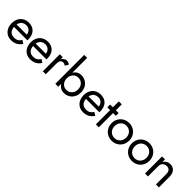

<svg xmlns="http://www.w3.org/2000/svg" viewBox="324 -2218 3666 3666"><g transform="rotate(45 2157.5 -385.0)"><path d="M253 10C352 10 424 -30 472 -107L407 -148C374 -92 326 -65 263 -65C200 -65 156 -92 133 -143C124 -162 119 -185 117 -210H479C479 -213 480 -225 480 -234C480 -380 399 -470 263 -470C127 -470 35 -374 35 -230C35 -88 124 10 253 10ZM120 -278C123 -295 128 -311 135 -325C158 -373 202 -400 263 -400C315 -400 354 -376 377 -336C386 -319 391 -300 393 -278Z M768 10C867 10 939 -30 987 -107L922 -148C889 -92 841 -65 778 -65C715 -65 671 -92 648 -143C639 -162 634 -185 632 -210H994C994 -213 995 -225 995 -234C995 -380 914 -470 778 -470C642 -470 550 -374 550 -230C550 -88 639 10 768 10ZM635 -278C638 -295 643 -311 650 -325C673 -373 717 -400 778 -400C830 -400 869 -376 892 -336C901 -319 906 -300 908 -278Z M1185 -460H1105V0H1185V-280C1185 -346 1201 -395 1262 -395C1289 -395 1303 -388 1324 -372L1368 -438C1344 -463 1315 -470 1282 -470C1261 -470 1240 -462 1219 -445C1206 -435 1195 -422 1185 -407Z M1523 -780H1443V0H1523V-80C1538 -55 1557 -34 1580 -19C1609 0 1642 10 1680 10C1805 10 1908 -82 1908 -230C1908 -379 1805 -470 1680 -470C1642 -470 1609 -460 1580 -441C1557 -426 1538 -405 1523 -380ZM1827 -230C1827 -124 1755 -65 1670 -65C1600 -65 1523 -124 1523 -230C1523 -336 1600 -395 1670 -395C1755 -395 1827 -336 1827 -230Z M2196 10C2295 10 2367 -30 2415 -107L2350 -148C2317 -92 2269 -65 2206 -65C2143 -65 2099 -92 2076 -143C2067 -162 2062 -185 2060 -210H2422C2422 -213 2423 -225 2423 -234C2423 -380 2342 -470 2206 -470C2070 -470 1978 -374 1978 -230C1978 -88 2067 10 2196 10ZM2063 -278C2066 -295 2071 -311 2078 -325C2101 -373 2145 -400 2206 -400C2258 -400 2297 -376 2320 -336C2329 -319 2334 -300 2336 -278Z M2463 -460V-385H2538V0H2618V-385H2693V-460H2618V-620H2538V-460Z M2733 -230C2733 -92 2837 10 2971 10C3106 10 3209 -92 3209 -230C3209 -369 3106 -470 2971 -470C2837 -470 2733 -369 2733 -230ZM2814 -230C2814 -327 2881 -395 2971 -395C3061 -395 3128 -327 3128 -230C3128 -135 3061 -65 2971 -65C2881 -65 2814 -135 2814 -230Z M3279 -230C3279 -92 3383 10 3517 10C3652 10 3755 -92 3755 -230C3755 -369 3652 -470 3517 -470C3383 -470 3279 -369 3279 -230ZM3360 -230C3360 -327 3427 -395 3517 -395C3607 -395 3674 -327 3674 -230C3674 -135 3607 -65 3517 -65C3427 -65 3360 -135 3360 -230Z M4160 -280V0H4240V-290C4240 -401 4179 -470 4082 -470C4022 -470 3976 -444 3945 -388V-460H3865V0H3945V-280C3945 -348 3992 -395 4062 -395C4126 -395 4160 -356 4160 -280Z"/></g></svg>

Font: Jost
Style: Regular
Weight: 400
Version: Version 3.710